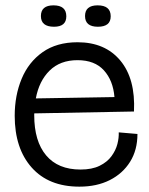

<svg xmlns="http://www.w3.org/2000/svg" viewBox="-20 -685 558 718"><path d="M277 13Q162 13 98.5 -58.5Q35 -130 35 -252Q35 -328 61 -390.5Q87 -453 139.5 -490Q192 -527 270 -527Q373 -527 430 -458.5Q487 -390 481 -268L108 -261Q108 -258 108 -254Q108 -157 152.5 -104Q197 -51 281 -51Q324 -51 352.5 -65Q381 -79 397 -101Q413 -123 419 -146.5Q425 -170 424 -190L494 -184Q494 -124 466.5 -80Q439 -36 390.5 -11.5Q342 13 277 13ZM270 -460Q205 -460 165.5 -421Q126 -382 114 -317L408 -322Q403 -384 368.5 -422Q334 -460 270 -460ZM346 -585Q298 -585 298 -625Q298 -665 345 -665Q394 -665 394 -624Q394 -585 346 -585ZM182 -585Q133 -585 133 -625Q133 -665 180 -665Q228 -665 228 -624Q228 -585 182 -585Z"/></svg>

Font: Bricolage Grotesque 48pt Light
Style: Regular
Weight: 300
Designer: Mathieu Triay
Foundry: Atelier Triay
Version: Version 1.000; ttfautohint (v1.8.4.7-5d5b);gftools[0.9.32]